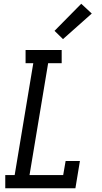

<svg xmlns="http://www.w3.org/2000/svg" viewBox="-20 -1001 540 1021"><path d="M8 0V-70H58L157 -665H116V-735H308V-665H236L137 -70H316L329 -145H405L381 0ZM315 -793 270 -837 412 -981 468 -929Z"/></svg>

Font: Iosevka Curly Slab
Style: Italic
Weight: 400
Italic angle: -9°
Monospace: yes
Designer: Belleve Invis
Foundry: Belleve Invis
Version: Version 22.1.2; ttfautohint (v1.8.4)